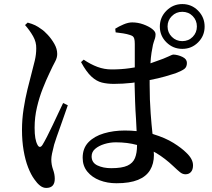

<svg xmlns="http://www.w3.org/2000/svg" viewBox="-20 -864 1040 943"><path d="M378 -559 391 -571Q425 -548 458.5 -535.5Q492 -523 528 -523Q576 -523 617 -529Q630 -531 642 -533Q642 -566 642 -596V-648Q642 -665 639.5 -673.5Q637 -682 632.5 -685.5Q628 -689 619 -692Q604 -697 585.5 -700Q567 -703 548 -705L546 -723Q563 -734 586.5 -744Q610 -754 629 -754Q657 -754 683.5 -744.5Q710 -735 727 -722Q744 -709 744 -696Q744 -685 741.5 -676.5Q739 -668 735 -657Q731 -646 728 -626Q724 -608 721 -580Q720 -567 719 -553Q733 -558 744 -562Q788 -577 807 -586.5Q826 -596 832 -596Q854 -595 876 -584.5Q898 -574 898 -555Q898 -535 885.5 -525.5Q873 -516 842 -504Q824 -498 791 -488.5Q758 -479 716 -471Q715 -471 715 -471Q715 -460 715 -449Q715 -373 720 -307Q724 -252 729 -207Q731 -206 733 -205Q792 -187 832 -162Q872 -137 895 -114Q911 -99 919.5 -83.5Q928 -68 928 -52Q928 -31 918 -19.5Q908 -8 891 -8Q877 -8 864.5 -18Q852 -28 831 -48Q791 -86 748 -112Q742 -116 735 -119Q736 -111 736 -103Q736 -60 717 -28.5Q698 3 657.5 19.5Q617 36 552 36Q507 36 469.5 21.5Q432 7 409 -21Q386 -49 386 -89Q386 -136 414.5 -165.5Q443 -195 490.5 -209Q538 -223 593 -223Q624 -223 651 -220Q649 -248 648 -280Q645 -321 643.5 -365.5Q642 -410 641 -451Q641 -455 641 -459Q635 -458 628 -457Q582 -452 539 -452Q507 -452 480.5 -458.5Q454 -465 429 -488Q404 -511 378 -559ZM103 -741 116 -753Q138 -747 152.5 -740Q167 -733 183 -721Q196 -713 214.5 -693Q233 -673 247 -648.5Q261 -624 261 -599Q261 -580 250.5 -561Q240 -542 222 -503Q207 -472 190 -429Q173 -386 161.5 -337Q150 -288 150 -237Q150 -206 153.5 -186Q157 -166 164 -153Q169 -143 175.5 -142.5Q182 -142 189 -153Q197 -166 210.5 -192Q224 -218 238.5 -249Q253 -280 267 -309.5Q281 -339 290 -358L313 -347Q306 -327 296.5 -299.5Q287 -272 277 -244Q267 -216 258.5 -192Q250 -168 246 -154Q239 -127 235.5 -109.5Q232 -92 232 -81Q232 -55 240.5 -31.5Q249 -8 249 14Q249 59 207 59Q191 59 176.5 47.5Q162 36 149 17Q132 -6 118 -42Q104 -78 96 -125Q88 -172 88 -226Q88 -278 96 -329.5Q104 -381 115 -425.5Q126 -470 134 -500Q144 -537 151 -567Q158 -597 158 -626Q159 -657 142.5 -686Q126 -715 103 -741ZM765 -733.5Q765 -779 797.5 -811.5Q830 -844 875.5 -844Q921 -844 953 -811.5Q985 -779 985 -733.5Q985 -688 953 -656Q921 -624 875.5 -624Q830 -624 797.5 -656Q765 -688 765 -733.5ZM653 -152Q606 -165 549 -165Q520 -165 492.5 -156.5Q465 -148 447.5 -133Q430 -118 430 -96Q430 -65 458.5 -51.5Q487 -38 526 -38Q579 -38 606 -50.5Q633 -63 643 -88Q653 -113 653 -149Q653 -151 653 -152ZM803 -734Q803 -704 824 -683Q845 -662 875 -662Q906 -662 926.5 -683Q947 -704 947 -734Q947 -764 926.5 -785Q906 -806 875 -806Q845 -806 824 -785Q803 -764 803 -734Z"/></svg>

Font: Early Summer Mincho SemiBold
Style: Regular
Weight: 600
Designer: GuiWonder
Version: Version 1.002